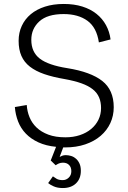

<svg xmlns="http://www.w3.org/2000/svg" viewBox="-20 -732 647 969"><path d="M247 158Q255 164 266 170.5Q277 177 297 177Q314 177 327 164.5Q340 152 340 132Q340 112 328.5 100.5Q317 89 298 89Q286 89 277 93Q268 97 261 102L236 78L263 9Q212 4 174 -13.5Q136 -31 110.5 -57.5Q85 -84 71.5 -118.5Q58 -153 55 -192L115 -202Q117 -170 129 -140.5Q141 -111 164.5 -88.5Q188 -66 224 -52.5Q260 -39 310 -39Q350 -39 383 -50Q416 -61 440 -81Q464 -101 477 -128Q490 -155 490 -187Q490 -217 480 -240.5Q470 -264 448 -281.5Q426 -299 391 -311.5Q356 -324 306 -333Q247 -343 203.5 -358Q160 -373 131 -395.5Q102 -418 88 -450Q74 -482 74 -526Q74 -567 90 -601.5Q106 -636 135.5 -660.5Q165 -685 207 -698.5Q249 -712 302 -712Q354 -712 395.5 -699Q437 -686 467 -662Q497 -638 515 -605Q533 -572 538 -533L479 -518Q468 -593 421.5 -627Q375 -661 301 -661Q219 -661 178.5 -624Q138 -587 138 -531Q138 -469 181 -436Q224 -403 320 -388Q438 -369 496 -323.5Q554 -278 554 -191Q554 -148 537 -111Q520 -74 488 -46.5Q456 -19 410.5 -3.5Q365 12 309 12H299L281 60Q286 57 294 54Q302 51 312 51Q325 51 338.5 55Q352 59 363 68.5Q374 78 381 93Q388 108 388 130Q388 170 363.5 193.5Q339 217 297 217Q270 217 251 208.5Q232 200 223 192Z"/></svg>

Font: Post Grotesk Light
Style: Light
Weight: 300
Version: Version 1.0